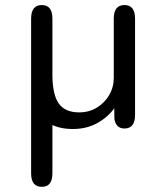

<svg xmlns="http://www.w3.org/2000/svg" viewBox="-20 -501 659 762"><path d="M146 240.5Q103.5 240.5 103.5 187V-223.5L188 -139V187Q188 240.5 146 240.5ZM146 -481Q188 -481 188 -427V-205.5Q188 -126 213 -90.5Q238 -55 294 -55Q333.5 -55 364.5 -74Q395.5 -93 413.5 -124Q431.5 -155 431.5 -191.5V-427Q431.5 -481 474 -481Q516 -481 516 -427V-45Q516 9 474 9Q440.5 9 434 -28.5L433.5 -71.5Q408 -35.5 365.5 -12.2Q323 11 269 11Q216.5 11 179.5 -9Q142.5 -29 123 -74Q103.5 -119 103.5 -193.5V-427Q103.5 -481 146 -481Z"/></svg>

Font: Sono ExtraLight Monospace
Style: Regular
Weight: 400
Version: Version 2.112